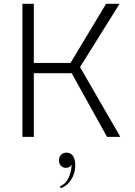

<svg xmlns="http://www.w3.org/2000/svg" viewBox="-20 -720 710 1010"><path d="M543 0 357 -335H130L121 -389H351L538 -700H609L401 -367L613 0ZM98 0V-700H158V0ZM295 261Q326 247 340.5 216Q355 185 357 146Q353 153 345.5 158Q338 163 327 163Q311 163 300.5 152Q290 141 290 123Q290 106 301 94.5Q312 83 330 83Q352 83 364 100.5Q376 118 376 150Q376 192 354.5 225Q333 258 300 270Z"/></svg>

Font: Moderustic Light
Style: Regular
Weight: 300
Designer: Tural Alisoy
Foundry: TAFT Foundry
Version: Version 2.120